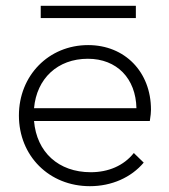

<svg xmlns="http://www.w3.org/2000/svg" viewBox="-20 -630 580 660"><path d="M289 10C364 10 431 -20 474 -71L440 -104C405 -60 352 -38 292 -38C181 -38 106 -107 97 -214H495C498 -232 499 -245 499 -253C499 -383 409 -475 283 -475C147 -475 45 -370 45 -233C45 -94 149 10 289 10ZM97 -258C106 -360 178 -428 282 -428C382 -428 447 -360 449 -258ZM120 -568H447V-610H120Z"/></svg>

Font: MV Cash ExtraLight
Style: Regular
Weight: 200
Designer: Rodrigo Fuenzalida
Foundry: fragTYPE
Version: Version 1.100;Glyphs 3.1.2 (3151)